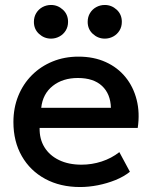

<svg xmlns="http://www.w3.org/2000/svg" viewBox="-20 -738 612 773"><path d="M302.5 15Q222.5 15 162 -17.8Q101.5 -50.5 67.8 -109.5Q34 -168.5 34 -246.5Q34 -303.5 53.5 -351.8Q73 -400 108.5 -435.5Q144 -471 191.8 -490.5Q239.5 -510 296 -510Q357.5 -510 405.5 -488.2Q453.5 -466.5 485.2 -427.5Q517 -388.5 530.2 -336.2Q543.5 -284 534.5 -223H139.5Q138.5 -178.5 159 -145.2Q179.5 -112 217.8 -93.5Q256 -75 308 -75Q350 -75 389.2 -87.8Q428.5 -100.5 460.5 -125.5L503 -46.5Q479 -27 445 -13.2Q411 0.5 374 7.8Q337 15 302.5 15ZM146 -304H426.5Q425 -360 390.8 -392Q356.5 -424 293.5 -424Q232.5 -424 192.2 -392Q152 -360 146 -304ZM185.5 -582.5Q158 -582.5 137.2 -601.5Q116.5 -620.5 116.5 -650Q116.5 -670 126 -685.5Q135.5 -701 151.2 -709.5Q167 -718 185.5 -718Q212.5 -718 233.2 -699Q254 -680 254 -650Q254 -630 244.5 -614.8Q235 -599.5 219.2 -591Q203.5 -582.5 185.5 -582.5ZM402 -582.5Q374.5 -582.5 353.8 -601.5Q333 -620.5 333 -650Q333 -670 342.5 -685.5Q352 -701 367.8 -709.5Q383.5 -718 402 -718Q429 -718 449.8 -699Q470.5 -680 470.5 -650Q470.5 -630 461 -614.8Q451.5 -599.5 435.8 -591Q420 -582.5 402 -582.5Z"/></svg>

Font: Geologica Roman
Style: Regular
Weight: 400
Designer: Sindre Bremnes, Frode Helland
Foundry: Monokrom Skriftforlag AS
Version: Version 1.010;gftools[0.9.28]